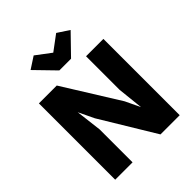

<svg xmlns="http://www.w3.org/2000/svg" viewBox="-267 -1162 1322 1322"><g transform="rotate(-45 394.0 -501.0)"><path d="M80 0V-743H254L508 -335L559 -227.5L539 -416V-743H708V0H521L280 -398L226 -511L249 -321V0ZM340 -804 202 -946 288 -1002 397 -920 507 -1002 592 -946 454 -804Z"/></g></svg>

Font: Merriweather Sans ExtraBold
Style: Regular
Weight: 800
Designer: Eben Sorkin
Foundry: Eben Sorkin
Version: Version 2.001; ttfautohint (v1.8.3)